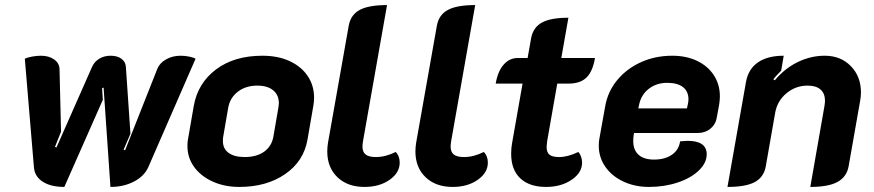

<svg xmlns="http://www.w3.org/2000/svg" viewBox="-20 -729 3452 758"><path d="M114 -68 78 -497Q87 -502 106 -505.5Q125 -509 141 -509Q173 -509 193.5 -494.5Q214 -480 215 -457L221 -209L197 -149L203 -147L343 -464Q352 -485 371.5 -497Q391 -509 417 -509Q443 -509 459.5 -497Q476 -485 477 -464L495 -201L468 -138L474 -136L601 -457Q610 -480 635.5 -494.5Q661 -509 693 -509Q710 -509 727 -505.5Q744 -502 752 -497L565 -68Q549 -33 508.5 -12Q468 9 416 9L389 -383L383 -381L386 -335L234 9Q181 9 149 -11.5Q117 -32 114 -68Z M720 -152Q720 -169 722 -178L745 -311Q761 -401 833 -455Q905 -509 1016 -509Q1078 -509 1124 -487.5Q1170 -466 1195 -428.5Q1220 -391 1220 -343Q1220 -328 1217 -311L1194 -178Q1179 -92 1105.5 -41.5Q1032 9 925 9Q866 9 819 -12.5Q772 -34 746 -70.5Q720 -107 720 -152ZM1059 -188 1079 -304Q1081 -316 1081 -321Q1081 -354 1058.5 -372.5Q1036 -391 996 -391Q950 -391 919 -367Q888 -343 881 -304L861 -188Q860 -183 860 -172Q860 -142 882.5 -125.5Q905 -109 946 -109Q993 -109 1022.5 -130Q1052 -151 1059 -188Z M1272 -131Q1272 -148 1275 -166L1357 -629Q1365 -671 1400.5 -690Q1436 -709 1508 -709L1413 -171Q1411 -157 1411 -151Q1411 -129 1423.5 -119Q1436 -109 1464 -109Q1502 -109 1542 -129Q1558 -113 1558 -87Q1558 -47 1518 -19Q1478 9 1419 9Q1352 9 1312 -29.5Q1272 -68 1272 -131Z M1620 -131Q1620 -148 1623 -166L1705 -629Q1713 -671 1748.5 -690Q1784 -709 1856 -709L1761 -171Q1759 -157 1759 -151Q1759 -129 1771.5 -119Q1784 -109 1812 -109Q1850 -109 1890 -129Q1906 -113 1906 -87Q1906 -47 1866 -19Q1826 9 1767 9Q1700 9 1660 -29.5Q1620 -68 1620 -131Z M1998 -122Q1998 -145 2002 -166L2043 -399H1937Q1945 -447 1968 -473.5Q1991 -500 2024 -500H2063L2077 -579Q2085 -621 2119.5 -640Q2154 -659 2224 -659L2196 -500H2329Q2320 -447 2295.5 -423Q2271 -399 2225 -399H2180L2140 -171Q2138 -155 2138 -149Q2138 -127 2149.5 -118Q2161 -109 2187 -109Q2222 -109 2263 -129Q2270 -122 2274 -110.5Q2278 -99 2278 -87Q2278 -47 2236.5 -19Q2195 9 2136 9Q2070 9 2034 -25Q1998 -59 1998 -122Z M2344 -153Q2344 -171 2346 -180L2369 -308Q2379 -367 2416.5 -412.5Q2454 -458 2510.5 -483.5Q2567 -509 2634 -509Q2690 -509 2732.5 -488.5Q2775 -468 2798.5 -431.5Q2822 -395 2822 -349Q2822 -333 2819 -315L2809 -261Q2804 -236 2783.5 -220Q2763 -204 2735 -204H2483L2481 -190Q2480 -184 2480 -172Q2480 -137 2501 -118Q2522 -99 2562 -99Q2605 -99 2632.5 -118Q2660 -137 2665 -171Q2687 -173 2694 -173Q2770 -173 2770 -120Q2770 -86 2739 -56Q2708 -26 2655.5 -8.5Q2603 9 2542 9Q2486 9 2440.5 -12.5Q2395 -34 2369.5 -71Q2344 -108 2344 -153ZM2692 -301 2695 -315Q2698 -327 2698 -337Q2698 -368 2676.5 -385Q2655 -402 2614 -402Q2572 -402 2541.5 -378.5Q2511 -355 2503 -315L2500 -301Z M2925 -405Q2934 -456 2972 -482.5Q3010 -509 3074 -509L3064 -450Q3044 -430 3033 -416L3039 -412Q3078 -459 3129.5 -484Q3181 -509 3236 -509Q3299 -509 3339 -468Q3379 -427 3379 -364Q3379 -349 3376 -332L3330 -71Q3322 -30 3286 -10.5Q3250 9 3179 9L3235 -311Q3237 -325 3237 -331Q3237 -360 3219.5 -375.5Q3202 -391 3168 -391Q3121 -391 3084.5 -360.5Q3048 -330 3040 -282L3003 -71Q2995 -29 2959.5 -10Q2924 9 2852 9Z"/></svg>

Font: K2D ExtraBold
Style: Italic
Weight: 800
Italic angle: -10°
Designer: Katatrad Aksorn Co.,Ltd.
Foundry: Cadson Demak Co.,Ltd.
Version: Version 1.000; ttfautohint (v1.6)